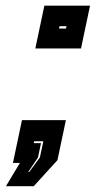

<svg xmlns="http://www.w3.org/2000/svg" viewBox="-46 -560 344 660"><path d="M-25.5 80 22.5 0H-1.5L29.5 -147H180.5L151.5 -9.5L70 80ZM51 31H54.5L91 -18.5L103 -74.5H71.5L70 -68H95L84.5 -18.5ZM75.5 -393.5 106.5 -540.5H263.5L232.5 -393.5ZM157 -462H181L182.5 -470H158.5Z"/></svg>

Font: Tourney ExtraBold
Style: Italic
Weight: 800
Italic angle: -12°
Version: Version 1.015